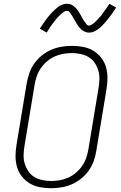

<svg xmlns="http://www.w3.org/2000/svg" viewBox="-20 -985 640 1013"><path d="M249 8Q219 8 190 2.5Q161 -3 137 -17.5Q113 -32 95.5 -54Q78 -76 70 -103.5Q62 -131 62 -160.5Q62 -190 67 -220L121 -546Q126 -573 135 -599.5Q144 -626 161 -650Q178 -674 201 -692.5Q224 -711 250.5 -722.5Q277 -734 305 -738.5Q333 -743 360 -743Q390 -743 419 -737.5Q448 -732 472 -717.5Q496 -703 513.5 -681Q531 -659 539 -631.5Q547 -604 547 -574.5Q547 -545 542 -515L488 -189Q484 -162 474.5 -135.5Q465 -109 448 -85Q431 -61 408 -42.5Q385 -24 358.5 -12.5Q332 -1 304 3.5Q276 8 249 8ZM250 -30Q272 -30 295 -34Q318 -38 339.5 -47.5Q361 -57 380 -73Q399 -89 413 -109Q427 -129 434.5 -151Q442 -173 446 -195L500 -521Q504 -545 504.5 -568.5Q505 -592 498.5 -613.5Q492 -635 479.5 -653.5Q467 -672 448 -683.5Q429 -695 406 -700Q383 -705 359 -705Q337 -705 314 -701Q291 -697 269.5 -687.5Q248 -678 229 -662Q210 -646 196 -626Q182 -606 174.5 -584Q167 -562 163 -540L109 -214Q105 -190 104.5 -166.5Q104 -143 110.5 -121.5Q117 -100 129.5 -81.5Q142 -63 161 -51.5Q180 -40 203 -35Q226 -30 250 -30ZM450 -813Q442 -813 435 -815Q428 -817 421.5 -820.5Q415 -824 410 -828.5Q405 -833 400 -838.5Q395 -844 391 -850Q387 -856 383.5 -862Q380 -868 376.5 -874Q373 -880 369 -887Q365 -894 361 -900.5Q357 -907 353.5 -912Q350 -917 345.5 -922.5Q341 -928 333 -928Q329 -928 324 -926Q319 -924 315.5 -921.5Q312 -919 308 -916Q304 -913 300 -909Q296 -905 293.5 -902.5Q291 -900 288.5 -897.5Q286 -895 283 -892Q280 -889 277.5 -885.5Q275 -882 272 -878.5Q269 -875 266 -871Q263 -867 260 -863Q257 -859 253.5 -854.5Q250 -850 246.5 -845Q243 -840 240 -835Q237 -830 233.5 -824.5Q230 -819 226 -813L190 -834Q197 -843 202 -851.5Q207 -860 213 -868Q219 -876 224 -883Q229 -890 234 -896Q239 -902 244 -908Q249 -914 254 -919Q259 -924 263.5 -928.5Q268 -933 275 -939Q282 -945 288 -949.5Q294 -954 301.5 -957.5Q309 -961 317 -963Q325 -965 333 -965Q341 -965 347.5 -963.5Q354 -962 361 -958Q368 -954 373 -949.5Q378 -945 383 -939.5Q388 -934 392 -928.5Q396 -923 399.5 -916.5Q403 -910 406.5 -904Q410 -898 413.5 -891Q417 -884 421 -878Q425 -872 429 -867Q433 -862 437.5 -856Q442 -850 450 -850Q454 -850 459 -852.5Q464 -855 467 -857Q470 -859 474 -862Q478 -865 482.5 -869.5Q487 -874 489 -876Q491 -878 493.5 -881Q496 -884 499 -887Q502 -890 504.5 -893Q507 -896 510.5 -899.5Q514 -903 517 -907Q520 -911 522.5 -915.5Q525 -920 529 -924.5Q533 -929 536 -933.5Q539 -938 542.5 -943Q546 -948 549.5 -953.5Q553 -959 557 -965L593 -945Q586 -936 580.5 -927Q575 -918 569.5 -910.5Q564 -903 558.5 -896Q553 -889 548 -882.5Q543 -876 538 -870.5Q533 -865 528.5 -860Q524 -855 519.5 -850Q515 -845 508 -839Q501 -833 495 -829Q489 -825 481 -821Q473 -817 465.5 -815Q458 -813 450 -813Z"/></svg>

Font: Iosevka XLt Ex Obl
Style: Regular
Weight: 200
Width: 7
Italic angle: -9°
Monospace: yes
Designer: Belleve Invis
Foundry: Belleve Invis
Version: Version 32.5.0; ttfautohint (v1.8.4)